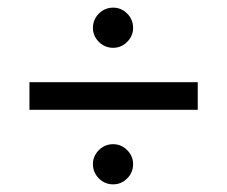

<svg xmlns="http://www.w3.org/2000/svg" viewBox="-20 -591 593 502"><path d="M497 -304H57V-376H497ZM328 -162Q328 -140 312.5 -124.5Q297 -109 276 -109Q254 -109 238.5 -124.5Q223 -140 223 -162Q223 -183 238.5 -198.5Q254 -214 276 -214Q297 -214 312.5 -198.5Q328 -183 328 -162ZM328 -518Q328 -497 312.5 -481.5Q297 -466 276 -466Q254 -466 238.5 -481.5Q223 -497 223 -518Q223 -540 238.5 -555.5Q254 -571 276 -571Q297 -571 312.5 -555.5Q328 -540 328 -518Z"/></svg>

Font: Hind Siliguri
Style: Regular
Weight: 400
Designer: Jyotish Sonowal
Foundry: Indian Type Foundry
Version: Version 1.001;PS 1.0;hotconv 1.0.86;makeotf.lib2.5.63406; tt